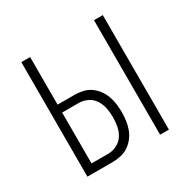

<svg xmlns="http://www.w3.org/2000/svg" viewBox="-124 -637 748 755"><g transform="rotate(-30 250.0 -260.0)"><path d="M395 0V-520H435V0ZM65 0V-520H105V-304H181Q199 -304 218 -300Q237 -296 252.5 -285.5Q268 -275 279.5 -259.5Q291 -244 297.5 -226.5Q304 -209 306.5 -190Q309 -171 309 -152Q309 -133 306.5 -114.5Q304 -96 297.5 -78Q291 -60 279.5 -45Q268 -30 252.5 -19.5Q237 -9 218 -4.5Q199 0 181 0ZM181 -37Q201 -37 220 -46.5Q239 -56 250 -73Q261 -90 265 -111Q269 -132 269 -152Q269 -173 265 -193.5Q261 -214 250 -231.5Q239 -249 220 -258.5Q201 -268 181 -268H105V-37Z"/></g></svg>

Font: Iosevka SS18 Extralight
Style: Regular
Weight: 200
Monospace: yes
Designer: Belleve Invis
Foundry: Belleve Invis
Version: Version 25.1.1; ttfautohint (v1.8.4)